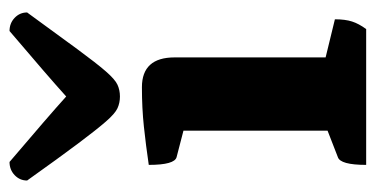

<svg xmlns="http://www.w3.org/2000/svg" viewBox="-208 -562 770 393"><g transform="rotate(-90 176.5 -365.0)"><path d="M36 0Q36 -53 52 -58L106 -79V-374L52 -388Q36 -392 36 -445Q77 -451 114.5 -455Q152 -459 195 -459Q256 -459 256 -392V-83L334 -64Q334 -43 329.5 -29Q325 -15 314 0ZM176 -504Q163 -504 152 -509Q141 -514 124.5 -533Q108 -552 79.5 -590Q51 -628 4 -694Q4 -709 15 -719.5Q26 -730 42 -730Q89 -690 122 -661.5Q155 -633 176 -614Q197 -633 230 -661.5Q263 -690 310 -730Q326 -730 337 -719.5Q348 -709 348 -694Q300 -628 272 -590Q244 -552 227.5 -533Q211 -514 200 -509Q189 -504 176 -504Z"/></g></svg>

Font: Petrona ExtraBold
Style: Regular
Weight: 800
Designer: Ringo R. Seeber
Foundry: Ringo R. Seeber
Version: Version 2.001; ttfautohint (v1.8.3)